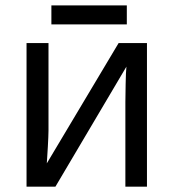

<svg xmlns="http://www.w3.org/2000/svg" viewBox="-20 -697 649 717"><path d="M79.1 -536.1V0H187L452.1 -448.2C450.7 -435.1 449.7 -413.6 449.2 -383.8C448.7 -354 448.2 -331.1 448.2 -315.9V0H528.8V-536.1H422.9L154.8 -86.9C156.7 -112.3 161.1 -185.1 161.1 -209V-536.1ZM171.9 -676.8V-606H453.6V-676.8Z"/></svg>

Font: Avrile Sans
Style: Regular
Weight: 400
Designer: Monotype Design Team, Google (font), Stefan Peev (BGR Cyrillic), Cristiano Sobral (main changes)
Foundry: The Avrile Sans Project Authors
Version: Version 3.110